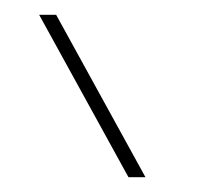

<svg xmlns="http://www.w3.org/2000/svg" viewBox="-20 -810 283 260"><path d="M154 -570 33 -790H56L177 -570Z"/></svg>

Font: M PLUS 2 Thin
Style: Regular
Weight: 100
Designer: Coji Morishita
Foundry: UNDERFOREST DESIGN
Version: Version 1.001